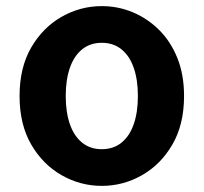

<svg xmlns="http://www.w3.org/2000/svg" viewBox="-20 -594 666 628"><path d="M313 14Q243 14 181.5 -21Q120 -56 82 -121.5Q44 -187 44 -280Q44 -373 82 -438.5Q120 -504 181.5 -539Q243 -574 313 -574Q366 -574 414 -554Q462 -534 500 -496.5Q538 -459 560 -404.5Q582 -350 582 -280Q582 -187 544 -121.5Q506 -56 444.5 -21Q383 14 313 14ZM313 -106Q351 -106 377.5 -127.5Q404 -149 417.5 -188Q431 -227 431 -280Q431 -333 417.5 -372Q404 -411 377.5 -432.5Q351 -454 313 -454Q275 -454 248.5 -432.5Q222 -411 208.5 -372Q195 -333 195 -280Q195 -227 208.5 -188Q222 -149 248.5 -127.5Q275 -106 313 -106Z"/></svg>

Font: Noto Sans HK Thin
Style: Bold
Weight: 700
Version: Version 2.004-H2;hotconv 1.0.118;makeotfexe 2.5.65603